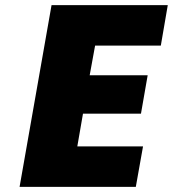

<svg xmlns="http://www.w3.org/2000/svg" viewBox="-20 -725 671 745"><path d="M349 -548 328 -433H553L527 -284H302L280 -157H535L507 0H56L180 -705H631L604 -548Z"/></svg>

Font: Fz Poppins ExtBd
Style: Italic
Weight: 800
Italic angle: -10°
Designer: Ninad Kale (Devanagari), Jonny Pinhorn (Latin)
Foundry: Indian Type Foundry
Version: Vit hóa bi Vntype.Com & FontZin.Com